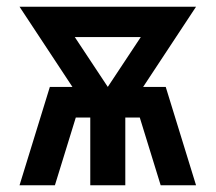

<svg xmlns="http://www.w3.org/2000/svg" viewBox="-20 -550 640 570"><path d="M38 0 128 -292H195L38 -530H562L405 -292H472L562 0H457L395 -201H352V0H248V-201H205L143 0ZM300 -292 398 -440H202Z"/></svg>

Font: Iosevka Curly SmBdEx
Style: Regular
Weight: 600
Width: 7
Monospace: yes
Designer: Belleve Invis
Foundry: Belleve Invis
Version: Version 11.1.0; ttfautohint (v1.8.3)